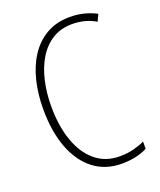

<svg xmlns="http://www.w3.org/2000/svg" viewBox="-137 -810 753 905"><g transform="rotate(-20 240.0 -357.0)"><path d="M322 -689Q263 -689 220.5 -662Q178 -635 150.5 -589Q123 -543 109.5 -483.5Q96 -424 96 -358Q96 -258 122.5 -183.5Q149 -109 199 -67.5Q249 -26 320 -26Q360 -26 391.5 -34.5Q423 -43 446 -54V-18Q422 -5 389.5 2.5Q357 10 318 10Q236 10 177.5 -35Q119 -80 87.5 -162.5Q56 -245 56 -358Q56 -433 72 -499Q88 -565 121 -615.5Q154 -666 204 -695Q254 -724 322 -724Q393 -724 454 -692L438 -658Q409 -675 379.5 -682Q350 -689 322 -689Z"/></g></svg>

Font: Noto Sans Lao UI Cond ExtLt
Style: Regular
Weight: 200
Width: 3
Designer: Monotype Design Team
Foundry: Monotype Imaging Inc.
Version: Version 2.000; ttfautohint (v1.8.4.7-5d5b)